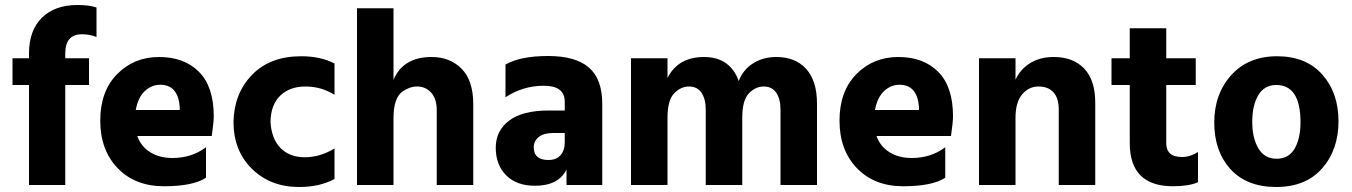

<svg xmlns="http://www.w3.org/2000/svg" viewBox="-20 -740 5409 768"><path d="M336 -400H241V0H96V-400H30V-507H96V-526Q96 -618 147.5 -669Q199 -720 290 -720Q337 -720 366 -710V-592Q338 -603 308 -603Q241 -603 241 -526V-507H336Z M621 -401Q586 -401 559 -375.5Q532 -350 523 -300H699V-312Q692 -401 621 -401ZM804 -29Q752 5 636 5Q520 5 450.5 -67.5Q381 -140 381 -257.5Q381 -375 448.5 -443.5Q516 -512 616.5 -512Q717 -512 776 -452.5Q835 -393 835 -275Q835 -252 827 -196H529Q544 -154 581 -131Q618 -108 670 -108Q747 -108 804 -151Z M1176 8Q1062 8 988 -64.5Q914 -137 914 -252Q916 -366 988 -440.5Q1060 -515 1185 -515Q1262 -515 1318 -486V-361Q1265 -394 1202 -394Q1139 -394 1101 -357.5Q1063 -321 1062 -252Q1066 -185 1102 -148Q1138 -111 1199 -111Q1260 -111 1318 -146V-24Q1259 8 1176 8Z M1873 0H1727V-300Q1727 -344 1705 -369Q1683 -394 1648 -394Q1619 -394 1590 -374Q1554 -348 1554 -268V0H1408V-707H1554V-421Q1593 -512 1706 -512Q1780 -512 1826.5 -465Q1873 -418 1873 -323Z M2120 3Q2046 3 2004.5 -39Q1963 -81 1963 -149Q1963 -217 2016.5 -257.5Q2070 -298 2175 -298H2239V-333Q2239 -397 2155.5 -397Q2072 -397 2002 -351V-482Q2062 -516 2172.5 -516Q2283 -516 2336 -469.5Q2389 -423 2389 -325V0H2246V-62Q2214 3 2120 3ZM2174 -100Q2205 -100 2222 -119Q2239 -138 2239 -171V-208H2192Q2155 -208 2135 -192Q2115 -176 2115 -151Q2115 -100 2174 -100Z M3248 0H3102V-301Q3102 -344 3085 -369Q3068 -394 3035 -394Q3002 -394 2975.5 -366.5Q2949 -339 2949 -268V0H2803V-301Q2803 -344 2786 -369Q2769 -394 2736 -394Q2703 -394 2676.5 -366.5Q2650 -339 2650 -268V0H2504V-507H2650V-428Q2692 -512 2796 -512Q2900 -512 2935 -416Q2952 -461 2992 -486.5Q3032 -512 3086 -512Q3161 -512 3204.5 -464.5Q3248 -417 3248 -325Z M3578 -401Q3543 -401 3516 -375.5Q3489 -350 3480 -300H3656V-312Q3649 -401 3578 -401ZM3761 -29Q3709 5 3593 5Q3477 5 3407.5 -67.5Q3338 -140 3338 -257.5Q3338 -375 3405.5 -443.5Q3473 -512 3573.5 -512Q3674 -512 3733 -452.5Q3792 -393 3792 -275Q3792 -252 3784 -196H3486Q3501 -154 3538 -131Q3575 -108 3627 -108Q3704 -108 3761 -151Z M4361 0H4215V-302Q4215 -347 4194 -370.5Q4173 -394 4134 -394Q4095 -394 4068.5 -362.5Q4042 -331 4042 -268V0H3896V-507H4042V-421Q4061 -463 4100.5 -487.5Q4140 -512 4195 -512Q4273 -512 4317 -465.5Q4361 -419 4361 -329Z M4672 5Q4499 5 4499 -168V-400H4426V-507H4499V-627H4645V-507H4763V-400H4645V-167Q4645 -140 4660.5 -126Q4676 -112 4708.5 -112Q4741 -112 4772 -132V-11Q4735 5 4672 5Z M5182 -251Q5182 -400 5085 -400Q5037 -400 5013 -359Q4989 -318 4989 -253Q4989 -188 5013.5 -146.5Q5038 -105 5086.5 -105Q5135 -105 5158.5 -145.5Q5182 -186 5182 -251ZM5088.5 -515Q5204 -515 5269 -442Q5334 -369 5334 -255Q5334 -141 5268.5 -66.5Q5203 8 5085 8Q4967 8 4902 -63.5Q4837 -135 4837 -249.5Q4837 -364 4905 -439.5Q4973 -515 5088.5 -515Z"/></svg>

Font: Hind Kochi
Style: Bold
Weight: 700
Designer: Dhruvi Tolia
Foundry: Indian Type Foundry
Version: Version 0.702;PS 1.0;hotconv 1.0.81;makeotf.lib2.5.63406